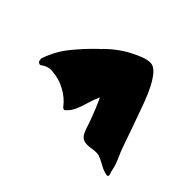

<svg xmlns="http://www.w3.org/2000/svg" viewBox="-162 -833 915 915"><g transform="rotate(-45 295.5 -375.5)"><path d="M142.1 -440.4Q143.6 -445.3 147.9 -448.7Q183.1 -475.1 205.1 -515.6Q217.8 -538.6 224.1 -561.5Q229.5 -579.1 231.9 -608.4Q232.4 -611.3 232.4 -614.7Q232.4 -640.6 213.9 -664.6Q211.9 -667 211.9 -669.9Q211.9 -670.9 212.4 -672.4Q215.3 -683.1 223.6 -684.8Q231.9 -686.5 235.8 -686.5L239.3 -686Q307.6 -662.6 360.1 -620.1Q412.6 -577.6 460 -528.8L468.3 -519.5Q522.5 -468.3 558.1 -402.3Q559.6 -397.9 562 -393.6Q572.8 -373 582 -349.1Q591.3 -326.7 591.3 -303.2V-300.8L589.8 -293Q574.2 -238.3 397.9 -177.7L382.8 -172.4Q312 -146.5 211.4 -111.8Q189.5 -104 168.5 -94.2Q127 -75.7 107.4 -72.8Q91.3 -69.8 79.1 -64.9Q76.2 -63.5 73.2 -63.5Q70.8 -63.5 67.4 -64.9Q64.9 -65.9 64.9 -70.3Q64.9 -71.3 65.2 -75.2Q65.4 -79.1 67.4 -85.4Q73.2 -106 85.4 -126Q99.6 -151.4 104 -166Q106.4 -174.3 106.4 -185.5Q106.4 -195.3 104.5 -207Q101.1 -225.6 101.1 -239.7Q101.1 -251.5 103.5 -259.3Q109.4 -279.8 132.8 -290Q149.9 -297.9 166.5 -302.7Q173.3 -304.7 178.2 -306.6Q241.7 -328.6 304.2 -357.4Q275.4 -371.1 243.7 -379.9Q214.8 -387.7 188.5 -399.2Q162.1 -410.6 143.1 -432.1Q141.6 -434.1 141.6 -437Q141.6 -438.5 142.1 -440.4Z"/></g></svg>

Font: Weird Comic
Style: Italic
Weight: 400
Italic angle: -16°
Designer: GGBotNet
Foundry: GGBotNet
Version: 0.80